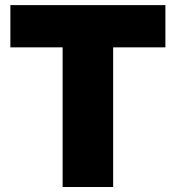

<svg xmlns="http://www.w3.org/2000/svg" viewBox="-20 -748 703 768"><path d="M21.5 -558.6V-727.5H641.6V-558.6H432.6V0H230.5V-558.6Z"/></svg>

Font: Inter 28pt Black
Style: Regular
Weight: 900
Designer: Rasmus Andersson
Foundry: rsms
Version: Version 4.001;git-66647c0bb